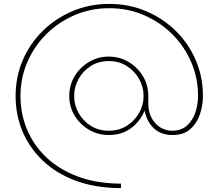

<svg xmlns="http://www.w3.org/2000/svg" viewBox="-20 -746 1120 984"><path d="M588 218Q463 216 365 179Q267 142 199 77Q131 12 95.5 -72.5Q60 -157 60 -254Q60 -353 97 -438.5Q134 -524 200 -588.5Q266 -653 353 -689.5Q440 -726 540 -726Q640 -726 727 -689.5Q814 -653 880 -588.5Q946 -524 983 -438.5Q1020 -353 1020 -254Q1020 -206 1004.5 -160Q989 -114 955 -84Q921 -54 865 -54Q806 -54 769.5 -87.5Q733 -121 721 -179Q698 -123 651 -88.5Q604 -54 537 -54Q482 -54 436 -81Q390 -108 362.5 -153.5Q335 -199 335 -254Q335 -310 362.5 -355.5Q390 -401 436 -428.5Q482 -456 537 -456Q593 -456 639 -428.5Q685 -401 712.5 -355.5Q740 -310 740 -254V-215Q740 -174 756.5 -142.5Q773 -111 801 -93.5Q829 -76 861 -76Q910 -76 939.5 -103.5Q969 -131 982 -172Q995 -213 995 -254Q995 -346 960 -427.5Q925 -509 862.5 -571Q800 -633 717.5 -668.5Q635 -704 540 -704Q445 -704 362.5 -668.5Q280 -633 217.5 -571Q155 -509 120 -427.5Q85 -346 85 -254Q85 -163 118.5 -82.5Q152 -2 216.5 59.5Q281 121 374.5 157Q468 193 588 195H600V218ZM537 -76Q590 -76 630 -101.5Q670 -127 693 -167.5Q716 -208 716 -254Q716 -300 693 -341Q670 -382 630 -407.5Q590 -433 537 -433Q485 -433 445 -407.5Q405 -382 382.5 -341Q360 -300 360 -254Q360 -208 382.5 -167.5Q405 -127 445 -101.5Q485 -76 537 -76Z"/></svg>

Font: MuseoModerno Thin Thin
Style: Regular
Weight: 250
Version: Version 1.003